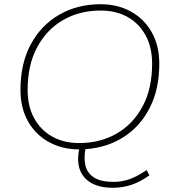

<svg xmlns="http://www.w3.org/2000/svg" viewBox="-20 -698 820 910"><path d="M515 192Q424 192 381 144Q338 96 355 10Q275 10 212 -24.5Q149 -59 113 -122.5Q77 -186 77 -272Q77 -397 126 -488Q175 -579 261 -628.5Q347 -678 457 -678Q537 -678 600 -643.5Q663 -609 699 -545.5Q735 -482 735 -396Q735 -276 690 -187.5Q645 -99 566 -48.5Q487 2 385 9Q377 49 384.5 84.5Q392 120 423.5 142Q455 164 520 164Q558 164 594.5 151Q631 138 675 108L688 133Q643 165 601.5 178.5Q560 192 515 192ZM355 -20Q455 -20 533 -65Q611 -110 656 -194Q701 -278 701 -396Q701 -474 670 -530.5Q639 -587 584.5 -617.5Q530 -648 457 -648Q357 -648 279 -603Q201 -558 156 -474Q111 -390 111 -272Q111 -194 142 -137.5Q173 -81 228 -50.5Q283 -20 355 -20Z"/></svg>

Font: Gantari Thin
Style: Italic
Weight: 100
Italic angle: -10°
Designer: Anugrah Pasau
Foundry: Lafontype
Version: Version 1.000; ttfautohint (v1.8.4.7-5d5b)